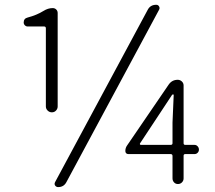

<svg xmlns="http://www.w3.org/2000/svg" viewBox="-20 -762 891 795"><path d="M218.8 -321.3Q218.8 -311.5 211.9 -304.2Q205.1 -296.9 194.8 -296.9Q184.6 -296.9 177.2 -304.2Q169.9 -311.5 169.9 -321.3V-644.5Q169.9 -652.3 163.1 -652.3H94.7Q87.9 -652.3 83 -657.2Q78.1 -662.1 78.1 -668.9Q78.1 -685.5 94.7 -689.5Q131.8 -699.2 160.2 -716.8Q178.7 -728.5 198.2 -728.5Q207 -728.5 212.9 -722.7Q218.8 -716.8 218.8 -708ZM591.8 -721.7Q602.5 -742.2 627 -742.2Q634.8 -742.2 638.7 -735.4Q642.6 -728.5 638.7 -721.7L254.9 -7.8Q244.1 12.7 220.7 12.7Q212.9 12.7 208 5.9Q206.1 2.9 206.1 -1Q206.1 -3.9 208 -7.8ZM559.6 -168Q558.6 -166 559.6 -164.1Q560.5 -162.1 563.5 -162.1H686.5Q694.3 -162.1 694.3 -168.9V-254.9L699.2 -368.2Q699.2 -371.1 696.8 -371.1Q694.3 -371.1 692.4 -369.1L633.8 -280.3ZM785.2 -162.1Q793 -162.1 798.3 -156.2Q803.7 -150.4 803.7 -142.6Q803.7 -134.8 798.3 -129.4Q793 -124 785.2 -124H747.1Q740.2 -124 740.2 -117.2V-23.4Q740.2 -13.7 733.4 -6.8Q726.6 0 716.8 0Q707 0 700.7 -6.8Q694.3 -13.7 694.3 -23.4V-116.2Q694.3 -124 686.5 -124H511.7Q505.9 -124 502.4 -127.4Q499 -130.9 499 -136.7Q499 -149.4 505.9 -159.2L678.7 -412.1Q692.4 -431.6 715.8 -431.6Q725.6 -431.6 732.9 -424.8Q740.2 -418 740.2 -408.2V-168.9Q740.2 -162.1 747.1 -162.1Z"/></svg>

Font: Gen Jyuu Gothic P Light
Style: Regular
Weight: 200
Designer: [Source Han Sans]
Ryoko NISHIZUKA  (kana & ideographs); Paul D. Hunt (Latin, Greek & Cyrillic); Wenlong ZHANG  (bopomofo
Version: Version 1.002.20150607